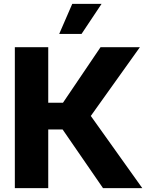

<svg xmlns="http://www.w3.org/2000/svg" viewBox="-20 -971 778 991"><path d="M56.6 0H229V-302.7H303.2L511.7 0H714.4L448.7 -372.6L702.1 -727.5H499L305.2 -440.9H229V-727.5H56.6ZM285.6 -795.9H400.9L504.4 -951.2H353Z"/></svg>

Font: Inter ExtraBold
Style: Regular
Weight: 800
Designer: Rasmus Andersson
Foundry: rsms
Version: Version 4.001;git-9221beed3